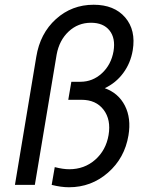

<svg xmlns="http://www.w3.org/2000/svg" viewBox="-20 -780 640 810"><path d="M43 0 133 -540Q149 -639 216 -699.5Q283 -760 375 -760Q462 -760 508 -706.5Q554 -653 540 -568Q531 -514 500 -472Q469 -430 422 -408Q480 -387 507 -334Q534 -281 522 -209Q506 -113 435.5 -51.5Q365 10 271 10Q238 10 198 0L211 -75Q246 -66 272 -66Q336 -66 381.5 -106Q427 -146 438 -210Q449 -275 417 -317Q385 -359 324 -359H268L281 -435H319Q371 -435 410 -471Q449 -507 459 -564Q468 -619 442 -651.5Q416 -684 364 -684Q309 -684 269.5 -647Q230 -610 219 -550L127 0Z"/></svg>

Font: CommitMono
Style: Italic
Weight: 400
Monospace: yes
Designer: Eigil Nikolajsen
Foundry: Eigil Nikolajsen
Version: Version 1.143